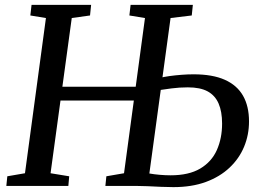

<svg xmlns="http://www.w3.org/2000/svg" viewBox="-20 -763 1070 788"><path d="M6 0 10 -39.5 82.5 -52 168.5 -689 104.5 -699.5 109.5 -743H354L349.5 -699.5L274.5 -689L187.5 -52L264 -39.5L260.5 0ZM215.5 -350.5V-407H583V-350.5ZM691.5 5Q670 5 641.8 3.8Q613.5 2.5 585.8 1.2Q558 0 537 0H412.5L416.5 -39.5L489 -52L575 -689L511 -699.5L516 -743H771.5L767 -699.5L680 -689L593 -51Q612.5 -47.5 636 -45.5Q659.5 -43.5 680 -43.5Q755 -43.5 801.8 -71.2Q848.5 -99 870 -147.2Q891.5 -195.5 891.5 -256Q891.5 -305 877.2 -338Q863 -371 832.5 -387.8Q802 -404.5 751 -404.5Q717 -404.5 684 -400.2Q651 -396 629 -392.5L634.5 -443Q652 -447.5 675.5 -450.8Q699 -454 724.8 -456Q750.5 -458 774.5 -458Q852.5 -458 902.8 -435.5Q953 -413 977.5 -370Q1002 -327 1002 -264.5Q1002 -209.5 981.8 -160.8Q961.5 -112 922 -74.8Q882.5 -37.5 824.8 -16.2Q767 5 691.5 5Z"/></svg>

Font: Merriweather 20pt
Style: Italic
Weight: 400
Italic angle: -7.8°
Version: Version 2.101